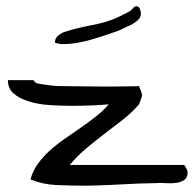

<svg xmlns="http://www.w3.org/2000/svg" viewBox="-20 -586 620 606"><path d="M76.2 -19.5Q83 -45.9 99.1 -68.4Q115.2 -90.8 136.7 -110.4Q158.2 -129.9 183.6 -147.5L234.4 -182.6Q259.8 -200.2 282.7 -218.3Q305.7 -236.3 323.2 -256.8Q304.7 -254.9 273.4 -253.4Q242.2 -252 207 -252Q171.9 -252 135.7 -254.4Q99.6 -256.8 70.3 -266.1Q41 -275.4 22.9 -291Q4.9 -306.6 4.9 -333H85.9Q85.9 -331.1 89.8 -327.6Q93.8 -324.2 95.7 -323.2Q98.6 -322.3 108.4 -320.8Q118.2 -319.3 128.9 -317.9Q139.6 -316.4 148.4 -315.4Q157.2 -314.5 162.1 -314.5Q171.9 -314.5 192.4 -314Q212.9 -313.5 237.8 -313.5Q262.7 -313.5 290.5 -313Q318.4 -312.5 343.8 -313Q369.1 -313.5 389.2 -313.5Q409.2 -313.5 418.9 -314.5Q418.9 -312.5 420.9 -308.6Q422.9 -304.7 424.3 -300.3Q425.8 -295.9 427.2 -291.5Q428.7 -287.1 428.7 -285.2Q428.7 -284.2 427.2 -279.8Q425.8 -275.4 424.3 -271Q422.9 -266.6 420.9 -262.2Q418.9 -257.8 418.9 -256.8Q395.5 -229.5 366.2 -207Q336.9 -184.6 307.6 -162.1Q278.3 -139.6 250.5 -116.2Q222.7 -92.8 200.2 -65.4H561.5Q561.5 -65.4 565.4 -59.1Q569.3 -52.7 571.3 -47.9V-45.9Q571.3 -44.9 571.8 -43.9Q572.3 -43 572.3 -43Q572.3 -25.4 561.5 -18.1Q550.8 -10.7 536.1 -8.8Q521.5 -6.8 506.8 -7.8Q492.2 -8.8 484.4 -8.8Q478.5 -7.8 461.4 -7.8Q444.3 -7.8 420.9 -6.8Q397.5 -5.9 371.1 -4.4Q344.7 -2.9 321.3 -2Q297.9 -1 280.3 -0.5Q262.7 0 256.8 0H241.2Q200.2 0 157.7 -2Q115.2 -3.9 76.2 -19.5ZM153.3 -451.2Q153.3 -463.9 161.6 -471.7Q169.9 -479.5 180.7 -484.4Q217.8 -496.1 242.2 -501Q266.6 -505.9 287.6 -510.3Q308.6 -514.6 332.5 -523.4Q356.4 -532.2 391.6 -551.8Q393.6 -553.7 398.4 -558.6Q403.3 -563.5 405.3 -565.4H407.2Q407.2 -565.4 407.7 -565.9Q408.2 -566.4 409.2 -566.4Q418 -566.4 421.4 -558.1Q424.8 -549.8 424.8 -543Q424.8 -530.3 413.6 -521Q402.3 -511.7 391.6 -506.8Q375 -499 367.7 -495.6Q360.4 -492.2 354.5 -489.3Q347.7 -487.3 334.5 -482.4Q321.3 -477.5 303.2 -471.7Q285.2 -465.8 264.6 -460Q244.1 -454.1 223.6 -450.7Q203.1 -447.3 185.1 -446.8Q167 -446.3 153.3 -451.2Z"/></svg>

Font: Swanky and Moo Moo
Style: Regular
Weight: 400
Designer: Kimberly Geswein
Foundry: Kimberly Geswein
Version: Version 1.002 2001